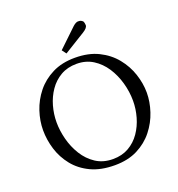

<svg xmlns="http://www.w3.org/2000/svg" viewBox="-129 -802 853 920"><g transform="rotate(-20 298.0 -342.0)"><path d="M301.8 12.1Q230.3 12.1 179.5 -12.1Q128.7 -36.3 96.6 -76.5Q64.5 -116.6 49.5 -165.2Q34.5 -213.8 34.5 -262.9Q34.5 -310.2 50.4 -358.6Q66.4 -407 98.8 -447.6Q131.3 -488.1 180.4 -512.8Q229.6 -537.6 295.9 -537.6Q364.9 -537.6 415.1 -512.8Q465.3 -488.1 498.3 -447.4Q531.4 -406.7 547.3 -358.3Q563.3 -309.9 563.3 -262.9Q563.3 -216.4 547.3 -168Q531.4 -119.5 499.1 -78.7Q466.8 -37.8 417.7 -12.8Q368.5 12.1 301.8 12.1ZM303.3 -18.7Q349.5 -18.7 384.1 -38.7Q418.8 -58.7 441.9 -92.2Q465 -125.8 476.5 -166.5Q488.1 -207.2 488.1 -248.6Q488.1 -294.8 475.2 -340.7Q462.4 -386.5 437.7 -424.3Q412.9 -462 376.8 -484.8Q340.7 -507.5 293.7 -507.5Q247.2 -507.5 212.3 -487.3Q177.5 -467.2 154.4 -433.6Q131.3 -400.1 119.7 -359.2Q108.2 -318.3 108.2 -276.5Q108.2 -234.7 119.7 -189.8Q131.3 -144.8 155.3 -106Q179.3 -67.1 216.2 -42.9Q253 -18.7 303.3 -18.7ZM265.9 -570.6 249.4 -592.6 344 -682.8Q358.6 -695.6 369.5 -696.2Q380.3 -696.7 386.9 -692.5Q393.5 -688.3 394.6 -686.5Q397.9 -681.3 399 -667.4Q400.1 -653.5 374.8 -637.7Z"/></g></svg>

Font: Parastoo
Style: Regular
Weight: 400
Foundry: Saber Rastikerdar (saber.rastikerdar@gmail.com)
Version: Version 3.000